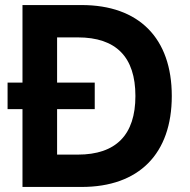

<svg xmlns="http://www.w3.org/2000/svg" viewBox="-20 -740 754 760"><path d="M10 -308H69V0H303C530 0 660 -131 660 -360C660 -589 530 -720 303 -720H69V-413H10ZM206 -592H288C439.5 -592 516 -514.5 516 -360C516 -206 439 -128 288 -128H206V-308H355V-413H206Z"/></svg>

Font: Vela Sans ExtBd
Style: Regular
Weight: 800
Designer: Principal design: Mikhail Sharanda - project Manrope.
Design modification: Ravid Balaliev
Foundry: Mikhail Sharanda
Version: Version 1.001